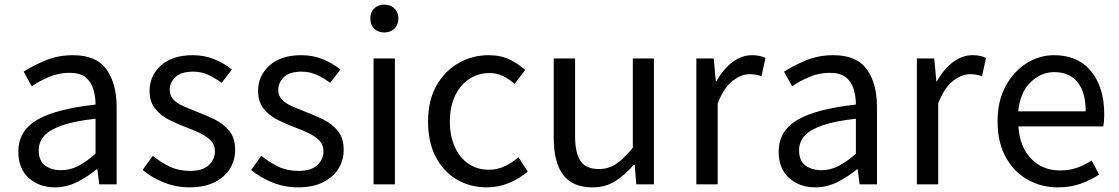

<svg xmlns="http://www.w3.org/2000/svg" viewBox="-20 -795 4824 828"><path d="M217 13Q149 13 104 -27.5Q59 -68 59 -141Q59 -230 139 -277.5Q219 -325 392 -344Q392 -379 382.5 -410.5Q373 -442 349 -461.5Q325 -481 280 -481Q233 -481 191 -463Q149 -445 117 -423L82 -486Q119 -510 174 -533.5Q229 -557 295 -557Q395 -557 439 -496Q483 -435 483 -334V0H408L400 -65H397Q358 -33 312.5 -10Q267 13 217 13ZM243 -61Q282 -61 317 -79Q352 -97 392 -132V-283Q301 -273 247 -254Q193 -235 170 -208.5Q147 -182 147 -147Q147 -101 175 -81Q203 -61 243 -61Z M797 13Q739 13 686 -8.5Q633 -30 595 -62L639 -123Q675 -94 713 -76Q751 -58 800 -58Q854 -58 880.5 -83Q907 -108 907 -143Q907 -171 888.5 -189.5Q870 -208 841.5 -221.5Q813 -235 783 -246Q745 -260 708.5 -278.5Q672 -297 648.5 -327Q625 -357 625 -403Q625 -468 674 -512.5Q723 -557 812 -557Q862 -557 905.5 -539Q949 -521 980 -495L936 -438Q908 -458 878.5 -472Q849 -486 813 -486Q761 -486 736.5 -462.5Q712 -439 712 -407Q712 -382 728.5 -365Q745 -348 772 -336.5Q799 -325 829 -313Q869 -298 906.5 -279.5Q944 -261 969 -230.5Q994 -200 994 -148Q994 -104 971.5 -67.5Q949 -31 905 -9Q861 13 797 13Z M1265 13Q1207 13 1154 -8.5Q1101 -30 1063 -62L1107 -123Q1143 -94 1181 -76Q1219 -58 1268 -58Q1322 -58 1348.5 -83Q1375 -108 1375 -143Q1375 -171 1356.5 -189.5Q1338 -208 1309.5 -221.5Q1281 -235 1251 -246Q1213 -260 1176.5 -278.5Q1140 -297 1116.5 -327Q1093 -357 1093 -403Q1093 -468 1142 -512.5Q1191 -557 1280 -557Q1330 -557 1373.5 -539Q1417 -521 1448 -495L1404 -438Q1376 -458 1346.5 -472Q1317 -486 1281 -486Q1229 -486 1204.5 -462.5Q1180 -439 1180 -407Q1180 -382 1196.5 -365Q1213 -348 1240 -336.5Q1267 -325 1297 -313Q1337 -298 1374.5 -279.5Q1412 -261 1437 -230.5Q1462 -200 1462 -148Q1462 -104 1439.5 -67.5Q1417 -31 1373 -9Q1329 13 1265 13Z M1591 0V-543H1683V0ZM1637 -655Q1610 -655 1593.5 -671.5Q1577 -688 1577 -716Q1577 -742 1593.5 -758.5Q1610 -775 1637 -775Q1664 -775 1681 -758.5Q1698 -742 1698 -716Q1698 -688 1681 -671.5Q1664 -655 1637 -655Z M2080 13Q2008 13 1950.5 -20.5Q1893 -54 1859.5 -117.5Q1826 -181 1826 -271Q1826 -362 1862 -425.5Q1898 -489 1957.5 -523Q2017 -557 2087 -557Q2140 -557 2178.5 -538Q2217 -519 2245 -493L2199 -433Q2176 -454 2149.5 -467Q2123 -480 2091 -480Q2042 -480 2003 -454Q1964 -428 1942 -381Q1920 -334 1920 -271Q1920 -209 1941 -162Q1962 -115 2000 -89Q2038 -63 2088 -63Q2126 -63 2158.5 -79Q2191 -95 2216 -117L2256 -55Q2219 -24 2174 -5.5Q2129 13 2080 13Z M2535 13Q2449 13 2408.5 -41Q2368 -95 2368 -199V-543H2460V-210Q2460 -134 2484 -100Q2508 -66 2562 -66Q2604 -66 2637 -88Q2670 -110 2709 -158V-543H2800V0H2724L2717 -85H2714Q2676 -41 2633.5 -14Q2591 13 2535 13Z M2983 0V-543H3058L3067 -444H3069Q3098 -496 3138 -526.5Q3178 -557 3223 -557Q3258 -557 3281 -545L3264 -466Q3251 -471 3239.5 -473Q3228 -475 3211 -475Q3177 -475 3139.5 -446.5Q3102 -418 3075 -349V0Z M3496 13Q3428 13 3383 -27.5Q3338 -68 3338 -141Q3338 -230 3418 -277.5Q3498 -325 3671 -344Q3671 -379 3661.5 -410.5Q3652 -442 3628 -461.5Q3604 -481 3559 -481Q3512 -481 3470 -463Q3428 -445 3396 -423L3361 -486Q3398 -510 3453 -533.5Q3508 -557 3574 -557Q3674 -557 3718 -496Q3762 -435 3762 -334V0H3687L3679 -65H3676Q3637 -33 3591.5 -10Q3546 13 3496 13ZM3522 -61Q3561 -61 3596 -79Q3631 -97 3671 -132V-283Q3580 -273 3526 -254Q3472 -235 3449 -208.5Q3426 -182 3426 -147Q3426 -101 3454 -81Q3482 -61 3522 -61Z M3934 0V-543H4009L4018 -444H4020Q4049 -496 4089 -526.5Q4129 -557 4174 -557Q4209 -557 4232 -545L4215 -466Q4202 -471 4190.5 -473Q4179 -475 4162 -475Q4128 -475 4090.5 -446.5Q4053 -418 4026 -349V0Z M4542 13Q4470 13 4411 -20.5Q4352 -54 4317 -118Q4282 -182 4282 -271Q4282 -360 4317 -424Q4352 -488 4407.5 -522.5Q4463 -557 4525 -557Q4629 -557 4685.5 -487.5Q4742 -418 4742 -302Q4742 -287 4741 -274Q4740 -261 4738 -250H4372Q4377 -163 4426 -111.5Q4475 -60 4552 -60Q4592 -60 4624.5 -71.5Q4657 -83 4688 -103L4720 -42Q4685 -19 4641 -3Q4597 13 4542 13ZM4371 -315H4662Q4662 -398 4626.5 -441Q4591 -484 4527 -484Q4469 -484 4424 -440Q4379 -396 4371 -315Z"/></svg>

Font: Source Han Sans
Style: Regular
Weight: 400
Designer: Ryoko NISHIZUKA Ë•øÂ°öÊ∂ºÂ≠ê (kana, bopomofo & ideographs); Paul D. Hunt (Latin, Greek & Cyrillic); Sandoll Communicatio
Foundry: Adobe
Version: Version 2.004;hotconv 1.0.118;makeotfexe 2.5.65603